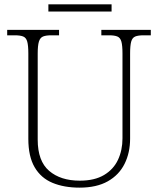

<svg xmlns="http://www.w3.org/2000/svg" viewBox="-20 -851 727 881"><path d="M345 10Q274 10 221 -12Q168 -34 139 -83.5Q110 -133 110 -214V-606Q110 -642 105 -660Q100 -678 86.5 -683.5Q73 -689 48 -689H13V-714H251V-689H215Q191 -689 177.5 -683.5Q164 -678 158.5 -660Q153 -642 153 -605V-210Q153 -112 205.5 -67Q258 -22 346 -22Q414 -22 457.5 -48Q501 -74 521.5 -118Q542 -162 542 -216V-606Q542 -642 537 -660Q532 -678 518.5 -683.5Q505 -689 481 -689H445V-714H672V-689H639Q614 -689 600.5 -683.5Q587 -678 582 -660Q577 -642 577 -605V-215Q577 -150 551.5 -99Q526 -48 474.5 -19Q423 10 345 10ZM202 -798V-831H492V-798Z"/></svg>

Font: Noto Serif ExtraLight
Style: Regular
Weight: 200
Designer: Monotype Design Team
Foundry: Monotype Imaging Inc.
Version: Version 2.015; ttfautohint (v1.8.4.7-5d5b)